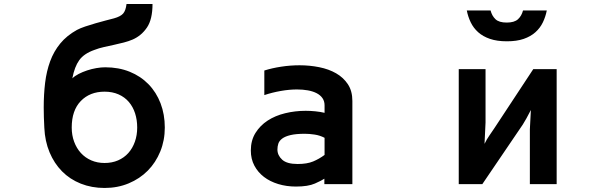

<svg xmlns="http://www.w3.org/2000/svg" viewBox="-20 -861 3040 953"><path d="M499 72Q435 72 381 50.5Q327 29 288 -10.5Q249 -50 226 -105Q203 -160 200 -227Q197 -281 197 -328Q197 -393 204 -450.5Q211 -508 229 -557Q247 -606 279 -645Q311 -684 361 -712Q378 -721 403 -729.5Q428 -738 454.5 -745.5Q481 -753 505.5 -759.5Q530 -766 546 -770Q578 -779 591 -793.5Q604 -808 608 -841H737Q737 -765 709.5 -724.5Q682 -684 639 -665Q618 -656 594.5 -650Q571 -644 546 -638.5Q521 -633 496 -627.5Q471 -622 448 -613Q397 -595 373.5 -562.5Q350 -530 339 -472Q351 -484 370.5 -494Q390 -504 412.5 -511.5Q435 -519 458.5 -523Q482 -527 502 -527Q569 -527 623.5 -505Q678 -483 717 -443Q756 -403 777 -348Q798 -293 798 -228Q798 -164 775.5 -109Q753 -54 713.5 -14Q674 26 619 49Q564 72 499 72ZM499 -52Q536 -52 566 -65Q596 -78 617 -101.5Q638 -125 649.5 -157.5Q661 -190 661 -228Q661 -266 650.5 -298.5Q640 -331 619.5 -355Q599 -379 568.5 -392.5Q538 -406 499 -406Q426 -406 381 -359.5Q336 -313 336 -228Q336 -190 348 -157.5Q360 -125 381.5 -101.5Q403 -78 433 -65Q463 -52 499 -52Z M1449 65Q1402 65 1361 52.5Q1320 40 1290 17Q1260 -6 1242.5 -39Q1225 -72 1225 -114Q1225 -164 1248 -201Q1271 -238 1308.5 -262.5Q1346 -287 1395.5 -299Q1445 -311 1497 -311Q1521 -311 1545.5 -308.5Q1570 -306 1591 -301V-338Q1591 -359 1580.5 -374Q1570 -389 1551.5 -398.5Q1533 -408 1508 -412.5Q1483 -417 1454 -417Q1416 -417 1373.5 -409.5Q1331 -402 1292 -389V-511Q1330 -523 1375.5 -530Q1421 -537 1467 -537Q1517 -537 1564.5 -527.5Q1612 -518 1648.5 -497Q1685 -476 1707 -442.5Q1729 -409 1729 -360V53H1590V26Q1577 35 1543 50Q1509 65 1449 65ZM1457 -47Q1504 -47 1534 -59.5Q1564 -72 1591 -92V-177Q1568 -189 1542 -193Q1516 -197 1493 -197Q1449 -197 1422 -190.5Q1395 -184 1380.5 -173Q1366 -162 1361.5 -148Q1357 -134 1357 -119Q1357 -90 1380.5 -68.5Q1404 -47 1457 -47Z M2257 -518H2390V-253L2385 -147Q2396 -170 2409.5 -189Q2423 -208 2434 -225L2627 -518H2743V53H2610V-219L2615 -315Q2605 -295 2593 -273.5Q2581 -252 2575 -243L2374 53H2257ZM2496 -656Q2447 -656 2412 -668Q2377 -680 2353.5 -701Q2330 -722 2316.5 -750Q2303 -778 2297 -809H2415Q2422 -782 2439.5 -765.5Q2457 -749 2495 -749Q2533 -749 2551 -765.5Q2569 -782 2576 -809H2694Q2688 -778 2674.5 -750Q2661 -722 2637.5 -701Q2614 -680 2579.5 -668Q2545 -656 2496 -656Z"/></svg>

Font: LINE Seed JP_TTF Bold
Style: Regular
Weight: 700
Designer: LINE & Fontrix & Fontworks
Version: Version 1.009